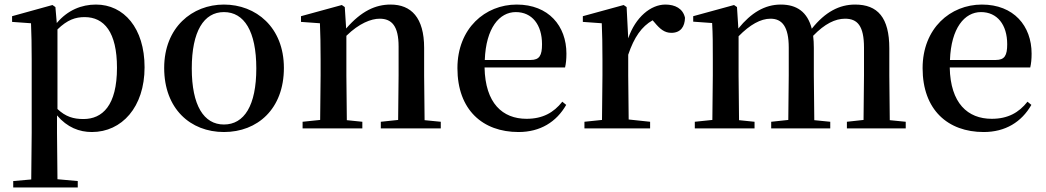

<svg xmlns="http://www.w3.org/2000/svg" viewBox="-20 -563 4585 842"><path d="M383 16C514 16 614 -93 614 -268C614 -440 523 -543 401 -543C338 -543 277 -519 229 -462L223 -532L210 -541L33 -492V-467L116 -461C118 -412 119 -366 119 -299V19L117 224L38 231V259H321V231L232 223L230 19V-57C275 -4 328 16 383 16ZM232 -434C276 -477 312 -488 351 -488C437 -488 493 -422 493 -266C493 -100 429 -41 346 -41C302 -41 268 -51 232 -85Z M962 16C1109 16 1225 -85 1225 -265C1225 -444 1102 -543 962 -543C823 -543 700 -443 700 -265C700 -86 815 16 962 16ZM962 -17C874 -17 821 -100 821 -263C821 -426 874 -510 962 -510C1051 -510 1104 -426 1104 -263C1104 -100 1051 -17 962 -17Z M1725 0H1913V-29L1842 -36L1840 -232V-353C1840 -486 1783 -543 1693 -543C1627 -543 1565 -515 1498 -438L1492 -532L1479 -541L1300 -492V-467L1383 -461C1385 -412 1386 -368 1386 -301V-232L1384 -37L1307 -29V0H1569V-29L1501 -36L1499 -232V-406C1555 -461 1608 -481 1645 -481C1698 -481 1728 -449 1728 -359V-232L1726 -37L1650 -29V0Z M2254 16C2349 16 2420 -28 2463 -103L2446 -117C2408 -69 2360 -42 2289 -42C2184 -42 2108 -110 2105 -267H2458C2462 -284 2464 -303 2464 -328C2464 -449 2386 -543 2246 -543C2108 -543 1986 -439 1986 -264C1986 -81 2097 16 2254 16ZM2106 -300C2111 -440 2170 -510 2242 -510C2313 -510 2357 -455 2357 -369C2357 -320 2346 -300 2307 -300Z M2619 0H2831V-29L2737 -39L2735 -232V-323C2761 -400 2794 -447 2842 -474L2850 -465C2874 -436 2894 -419 2924 -419C2965 -419 2983 -446 2984 -485C2975 -526 2940 -543 2898 -543C2834 -543 2767 -488 2735 -395L2728 -532L2715 -541L2536 -492V-467L2619 -461C2621 -412 2622 -369 2622 -301V-232L2620 -37L2543 -29V0Z M3766 0H3952V-29L3882 -36L3880 -232V-351C3880 -486 3829 -543 3730 -543C3661 -543 3599 -511 3540 -437C3521 -511 3474 -543 3404 -543C3334 -543 3274 -507 3218 -438L3212 -532L3199 -541L3020 -492V-468L3103 -462C3106 -412 3106 -369 3106 -302V-232L3104 -37L3027 -29V0H3289V-29L3221 -36L3219 -232V-404C3269 -455 3316 -481 3359 -481C3410 -481 3439 -446 3439 -354V-232L3437 -37L3362 -29V0H3621V-29L3551 -36L3549 -232V-353C3549 -372 3548 -390 3546 -406C3597 -459 3643 -481 3686 -481C3740 -481 3769 -450 3769 -354V-232L3767 -37L3694 -29V0Z M4294 16C4389 16 4460 -28 4503 -103L4486 -117C4448 -69 4400 -42 4329 -42C4224 -42 4148 -110 4145 -267H4498C4502 -284 4504 -303 4504 -328C4504 -449 4426 -543 4286 -543C4148 -543 4026 -439 4026 -264C4026 -81 4137 16 4294 16ZM4146 -300C4151 -440 4210 -510 4282 -510C4353 -510 4397 -455 4397 -369C4397 -320 4386 -300 4347 -300Z"/></svg>

Font: Noto Serif CJK HK SemiBold
Style: Regular
Weight: 600
Designer: Ryoko NISHIZUKA 西塚涼子 (kana & ideographs); Frank Grießhammer (Latin, Greek & Cyrillic); Wenlong ZHANG 张文龙 (bopomofo); San
Foundry: Adobe
Version: Version 2.001;hotconv 1.1.0;makeotfexe 2.6.0